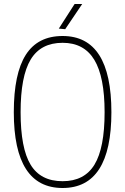

<svg xmlns="http://www.w3.org/2000/svg" viewBox="-20 -930 626 960"><path d="M293 10Q49 10 49 -369Q49 -562 109 -656Q169 -750 293 -750Q537 -750 537 -369Q537 10 293 10ZM293 -24Q402 -24 452.5 -107Q503 -190 503 -369Q503 -546 451.5 -631Q400 -716 293 -716Q184 -716 133.5 -632.5Q83 -549 83 -369Q83 -189 133 -106.5Q183 -24 293 -24ZM274 -787 353 -910H391L306 -784Z"/></svg>

Font: Encode Sans Compressed
Style: Thin
Weight: 100
Designer: Pablo Impallari, Andres Torresi
Foundry: Pablo Impallari, Andres Torresi
Version: Version 1.000; ttfautohint (v1.00) -l 8 -r 50 -G 200 -x 14 -